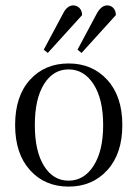

<svg xmlns="http://www.w3.org/2000/svg" viewBox="-20 -679 510 711"><path d="M157 -483 142 -495 212 -626Q228 -659 251 -659Q265 -659 274.5 -649Q284 -639 284 -623ZM282 -483 267 -495 337 -626Q354 -659 377 -659Q391 -659 400 -649Q409 -639 409 -623ZM36 -216Q36 -323 91 -383.5Q146 -444 234 -444Q322 -444 377.5 -383Q433 -322 433 -216Q433 -110 377.5 -49Q322 12 234 12Q146 12 91 -49Q36 -110 36 -216ZM143 -64.5Q177 -10 234 -10Q291 -10 326.5 -65Q362 -120 362 -216Q362 -312 326.5 -367Q291 -422 234 -422Q177 -422 143 -367.5Q109 -313 109 -216Q109 -119 143 -64.5Z"/></svg>

Font: Arapey Thin
Style: Regular
Weight: 100
Designer: Eduardo Rodriguez Tunni
Foundry: Eduardo Rodriguez Tunni
Version: Version 4.000;hotconv 1.0.109;makeotfexe 2.5.65596